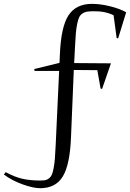

<svg xmlns="http://www.w3.org/2000/svg" viewBox="-173 -737 680 1004"><path d="M198.2 -17.1Q192.4 125.5 155 186.3Q117.7 247.1 37.1 247.1Q1 247.1 -54.2 227.3Q-109.4 207.5 -152.8 175.8L-143.1 163.1Q-99.1 187.5 -57.9 197.3Q-16.6 207 35.2 207Q52.7 207 63.5 205.1Q74.2 203.1 83.7 195.3Q93.3 187.5 98.1 176.3Q103 165 107.4 142.3Q111.8 119.6 114 92.3Q116.2 64.9 118.2 21L136.2 -366.2H7.8L5.9 -376L138.2 -408.2L140.1 -452.1Q146 -597.2 185.3 -657Q224.6 -716.8 308.1 -716.8Q351.1 -716.8 401.1 -704.6Q451.2 -692.4 486.8 -672.9L444.8 -536.1L437 -538.1L420.9 -657.2Q376.5 -679.7 311 -678.2Q291.5 -677.7 279.5 -675.5Q267.6 -673.3 257.1 -665.8Q246.6 -658.2 241 -646.5Q235.4 -634.8 230.7 -612.5Q226.1 -590.3 223.6 -562.5Q221.2 -534.7 219.2 -491.2L214.8 -407.2L407.2 -405.8L360.8 -272L353 -273.9L335.9 -370.1L212.9 -371.1Z"/></svg>

Font: Halibut
Style: Regular
Weight: 400
Designer: Matteo Maggi
Foundry: Collletttivo
Version: Version 3.080 | FøM Fix